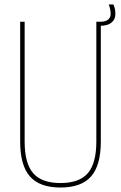

<svg xmlns="http://www.w3.org/2000/svg" viewBox="-20 -827 540 857"><path d="M250 10Q157 10 113.5 -39.5Q70 -89 70 -195V-730H90V-195Q90 -98 128 -54Q166 -10 250 -10Q334 -10 372 -54Q410 -98 410 -195V-730H430V-195Q430 -89 386.5 -39.5Q343 10 250 10ZM428 -712Q422 -712 418 -713V-730H430Q451 -730 462.5 -739.5Q474 -749 474 -765Q474 -773 471.5 -786.5Q469 -800 465 -807H486Q491 -797 493 -786.5Q495 -776 495 -765Q495 -740 477.5 -726Q460 -712 428 -712Z"/></svg>

Font: M PLUS Code Latin Thin
Style: Regular
Weight: 250
Designer: Coji Morishita
Foundry: UNDERFOREST DESIGN
Version: Version 1.002; ttfautohint (v1.8.3)